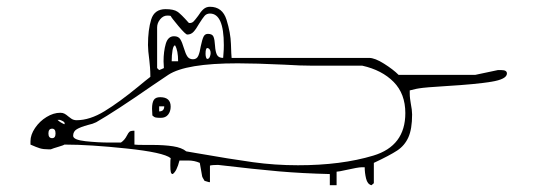

<svg xmlns="http://www.w3.org/2000/svg" viewBox="-20 -474 1587 567"><path d="M624 13Q607 13 600 15V64Q596 64 594 63L584 60Q583 58 580.5 54Q578 50 577 47L570 7Q554 0 536 0H527H510Q502 32 490 40Q486 40 484.5 34.5Q483 29 483 14Q483 -3 484 -7Q463 -24 353.5 -35.5Q244 -47 173 -47H170Q168 -45 152.5 -40.5Q137 -36 130 -33H123Q108 -33 98 -36Q88 -39 70 -47V-57Q70 -76 83.5 -96Q97 -116 117.5 -128.5Q138 -141 158 -141Q165 -141 170 -138.5Q175 -136 182 -130Q183 -129 190 -124Q197 -119 206 -119Q245 -119 288.5 -145.5Q332 -172 388 -218Q412 -238 424 -247V-250Q424 -261 423 -275Q422 -289 421 -296Q417 -326 417 -341Q417 -386 426.5 -416.5Q436 -447 469 -447Q493 -447 504 -439.5Q515 -432 537 -407Q538 -406 540 -406Q547 -406 551.5 -410.5Q556 -415 565 -427Q573 -440 581 -447Q589 -454 600 -454Q637 -454 649 -415.5Q661 -377 662 -344Q663 -311 664 -303H1070Q1087 -303 1114 -286Q1141 -269 1157 -253H1384Q1387 -254 1398 -256Q1409 -258 1417 -260L1450 -267H1461Q1477 -267 1477 -257Q1477 -240 1430.5 -232.5Q1384 -225 1300 -220Q1234 -216 1217 -213Q1214 -213 1190 -207V-200Q1190 -190 1191 -182.5Q1192 -175 1193 -169Q1197 -149 1197 -136Q1197 -93 1186 -68.5Q1175 -44 1153 -29.5Q1131 -15 1084 7V67L1077 73Q1065 70 1061 53Q1057 36 1057 20H1047Q1038 20 1002 28Q980 33 974 33V73H954V40Q872 38 803 32Q734 26 624 13ZM444 -393V-273Q445 -272 447 -270Q449 -268 450 -267Q453 -268 457.5 -270Q462 -272 464 -273L463 -293Q463 -322 469.5 -344.5Q476 -367 494 -367Q507 -367 512.5 -358Q518 -349 523 -332Q528 -315 533.5 -307Q539 -299 550 -299Q561 -299 565.5 -309Q570 -319 573 -338Q577 -357 581 -365.5Q585 -374 594 -374Q607 -374 610.5 -365.5Q614 -357 615 -339Q616 -322 620.5 -312.5Q625 -303 639 -303Q639 -306 640 -316.5Q641 -327 641 -341Q641 -434 600 -434Q590 -434 584 -427Q578 -420 568 -404Q559 -388 551.5 -380Q544 -372 533 -372Q528 -372 507 -397Q486 -422 484 -427Q481 -428 474 -428Q462 -428 453 -417Q444 -406 444 -393ZM487 -293H506Q506 -325 497 -340Q492 -340 489.5 -325.5Q487 -311 487 -293ZM587 -315Q587 -309 588.5 -304.5Q590 -300 592 -300Q597 -300 599.5 -306Q602 -312 602 -317Q602 -329 594 -332H592Q587 -332 587 -315ZM559 -22Q662 -4 727 5Q792 14 860 14Q988 14 1082.5 -14.5Q1177 -43 1177 -140Q1177 -197 1142.5 -232Q1108 -267 1050 -280H904Q868 -280 820 -283Q734 -287 682 -287Q529 -287 477 -253L431 -222Q320 -145 264 -113Q254 -108 240 -105Q218 -99 207 -92.5Q196 -86 196 -73Q196 -61 232.5 -57Q269 -53 304 -53H337Q348 -60 355 -74Q359 -82 362.5 -85Q366 -88 377 -88V-47Q384 -46 406 -46H429Q465 -46 491 -42Q517 -38 530 -27ZM429 -153Q429 -170 434 -178.5Q439 -187 453 -187Q484 -187 484 -159Q484 -145 476.5 -135.5Q469 -126 455 -126Q445 -126 440 -127Q435 -128 430 -133ZM450 -145Q465 -145 465 -160H450ZM170 -107Q171 -108 171 -110Q171 -115 157 -120H150Q155 -114 170 -107ZM134 -66Q144 -66 144 -80Q144 -94 134 -94Q123 -94 123 -80Q123 -66 134 -66Z"/></svg>

Font: Krikikrak Dingbats
Style: Regular
Weight: 400
Designer: Jenny du Carrois
Foundry: bBox Type GmbH
Version: Version 1.001